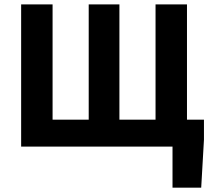

<svg xmlns="http://www.w3.org/2000/svg" viewBox="-20 -672 968 880"><path d="M770.7 188V0H742.8V-123.6H914.8V-31.8L902.2 188ZM76.9 0V-651.8H221V-123.6H386.6V-651.8H527.3V-123.6H692.9V-651.8H837V0Z"/></svg>

Font: Source Sans 3
Style: Regular
Weight: 200
Designer: Paul D. Hunt
Foundry: Adobe
Version: Version 3.046;hotconv 1.0.118;makeotfexe 2.5.65603